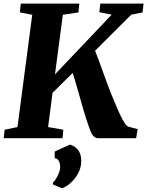

<svg xmlns="http://www.w3.org/2000/svg" viewBox="-26 -763 812 1060"><path d="M-6 0 0 -47 70.5 -61.5 152 -681.5 83.5 -694.5 89 -743H412L407 -694.5L321 -681.5L277.5 -352.5L590.5 -682L522.5 -695.5L527.5 -743H766.5L761 -694.5L698.5 -682L499 -483Q508 -461 519.2 -430.2Q530.5 -399.5 542.5 -365.8Q554.5 -332 566 -301Q577.5 -270 586.5 -248Q602 -211 615 -179.8Q628 -148.5 639.5 -124.8Q651 -101 661 -85.8Q671 -70.5 680 -64.5L734 -50L725.5 0H513.5Q502.5 -1 494.8 -6.8Q487 -12.5 480.5 -24.8Q474 -37 466.8 -57.2Q459.5 -77.5 449.5 -107.5Q441.5 -132 432.5 -163.8Q423.5 -195.5 413.8 -230.2Q404 -265 394.2 -298.5Q384.5 -332 375.5 -360.5L264 -250.5L239.5 -61.5L323.5 -47L319.5 0ZM265.5 255 266.5 244.5Q274 239 283.5 223.5Q293 208 300 189.2Q307 170.5 306 154Q305.5 138.5 298.2 125.2Q291 112 276 110V73.5L361 35Q394.5 47.5 408.5 69.8Q422.5 92 422.5 126Q422.5 162.5 405.5 193.8Q388.5 225 364 246.8Q339.5 268.5 316.5 276.5Z"/></svg>

Font: Merriweather 36pt Black
Style: Italic
Weight: 900
Italic angle: -7.8°
Version: Version 2.101